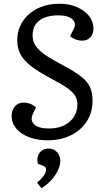

<svg xmlns="http://www.w3.org/2000/svg" viewBox="-20 -735 537 1025"><path d="M474 -197Q474 -135 443.5 -87.5Q413 -40 359 -13Q305 14 234 14Q179 14 135.5 -2.5Q92 -19 67 -48.5Q42 -78 42 -115Q42 -147 59.5 -167Q77 -187 105 -187Q146 -187 172 -161L156 -128Q139 -93 162.5 -71Q186 -49 241 -49Q310 -49 351.5 -85Q393 -121 393 -179Q393 -204 381 -224Q369 -244 338.5 -265.5Q308 -287 254 -315Q186 -351 146 -382Q106 -413 89 -446Q72 -479 72 -519Q72 -576 101 -620.5Q130 -665 181 -690Q232 -715 298 -715Q349 -715 390 -697.5Q431 -680 455 -650Q479 -620 479 -582Q479 -554 462.5 -536Q446 -518 419 -518Q401 -518 383 -525Q365 -532 354 -542L373 -579Q390 -611 366.5 -632Q343 -653 293 -653Q226 -653 190 -625.5Q154 -598 154 -545Q154 -517 168.5 -493Q183 -469 218.5 -444Q254 -419 317 -386Q379 -353 413 -326.5Q447 -300 460.5 -270Q474 -240 474 -197ZM202 270 178 240Q195 226 210.5 207Q226 188 226 169Q226 155 211 150L183 140Q177 123 181 104Q185 85 200 71.5Q215 58 239 58Q268 58 285 78Q302 98 302 124Q302 156 277 196.5Q252 237 202 270Z"/></svg>

Font: Literata 12pt
Style: Italic
Weight: 400
Italic angle: -2°
Designer: Latin by Veronika Burian and Jose Scaglione. Greek by Irene Vlachou. Cyrillic by Vera Evstafieva
Foundry: TypeTogether
Version: Version 3.002